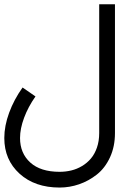

<svg xmlns="http://www.w3.org/2000/svg" viewBox="-41 -678 591 893"><path d="M420.4 -658.2H493.7V-59.1Q493.7 3.9 470.5 54Q447.3 104 409.4 133.8Q371.6 163.6 327.1 179Q282.7 194.3 236.3 194.3Q121.1 194.3 50 129.9Q-21 65.4 -21 -36.1Q-21 -92.3 1.5 -153.6Q23.9 -214.8 64 -271L124 -229.5Q89.8 -180.7 71 -130.1Q52.2 -79.6 52.2 -36.1Q52.2 34.7 99.9 77.9Q147.5 121.1 236.3 121.1Q264.6 121.1 290.8 114.7Q316.9 108.4 340.6 94.2Q364.3 80.1 381.8 59.3Q399.4 38.6 409.9 8.3Q420.4 -22 420.4 -59.1Z"/></svg>

Font: AzarMehrMonospaced
Style: SerifBold
Weight: 1
Designer: Amin Abedi
Version: Version 1.00